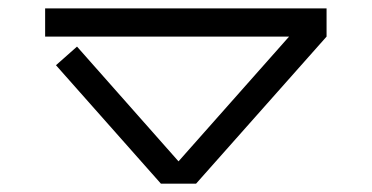

<svg xmlns="http://www.w3.org/2000/svg" viewBox="-20 -463 889 459"><path d="M87.9 -442.9H760.7V-375.5H87.9ZM398.9 -68.4 710.4 -419.9 760.7 -375.5 448.7 -23.9ZM414.6 -68.4 364.7 -23.9 113.8 -307.1 164.1 -351.6ZM364.7 -67.9H448.7V-23.9H364.7Z"/></svg>

Font: Stelpolvo Sans Regula
Style: Regular
Weight: 400
Designer: Itomi Saki
Foundry: Itomi Saki
Version: Version 1.003;December 30, 2023;FontCreator 15.0.0.2927 64-b